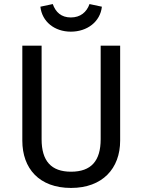

<svg xmlns="http://www.w3.org/2000/svg" viewBox="-20 -914 702 946"><path d="M90 -221C90 -84 173 12 330 12C485 12 572 -84 572 -221V-689H476V-228C476 -121 429 -68 330 -68C232 -68 185 -121 185 -228V-689H90ZM329 -758C410 -758 474 -807 482 -881L421 -894C407 -854 376 -828 329 -828C282 -828 254 -854 240 -894L179 -881C187 -807 249 -758 329 -758Z"/></svg>

Font: FiraGO Unicode
Style: Regular
Weight: 400
Designer: bBox Type
Foundry: bBox Type GmbH
Version: Version 1.001;PS 001.001;hotconv 1.0.88;makeotf.lib2.5.64775